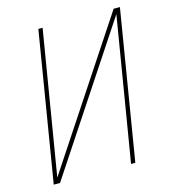

<svg xmlns="http://www.w3.org/2000/svg" viewBox="-109 -825 819 914"><g transform="rotate(-15 300.0 -367.5)"><path d="M43 0 164 -735H185L68 -28L535 -735H566L445 0H424L541 -707L74 0Z"/></g></svg>

Font: Iosevka Aile Thin
Style: Italic
Weight: 100
Italic angle: -9°
Designer: Belleve Invis
Foundry: Belleve Invis
Version: Version 31.1.0; ttfautohint (v1.8.4)